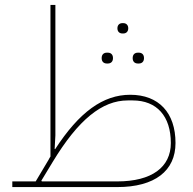

<svg xmlns="http://www.w3.org/2000/svg" viewBox="-20 -760 783 780"><path d="M540 -502H544C556 -502 565 -509 565 -524C565 -539 556 -546 544 -546H540C528 -546 519 -539 519 -524C519 -509 528 -502 540 -502ZM414 -502H418C430 -502 439 -509 439 -524C439 -539 430 -546 418 -546H414C402 -546 393 -539 393 -524C393 -509 402 -502 414 -502ZM477 -624H481C492 -624 501 -631 501 -645C501 -659 492 -666 481 -666H477C466 -666 457 -659 457 -645C457 -631 466 -624 477 -624ZM30 0H456C609 0 693 -66 693 -179C693 -302 625 -375 509 -375C399 -375 302 -305 204 -154L202 -155L205 -210V-740H185V-124C182 -120 180 -116 178 -112L125 -23H30ZM194 -102C298 -274 395 -352 499 -352H519C617 -352 674 -288 674 -179C674 -81 597 -23 456 -23H150L148 -26Z"/></svg>

Font: IBM Plex Arabic Thin
Style: Regular
Weight: 100
Designer: Mike Abbink, Paul van der Laan, Pieter van Rosmalen, Wael Morcos, Khajak Apelian
Foundry: Bold Monday
Version: Version 1.0